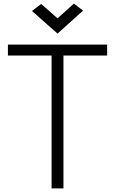

<svg xmlns="http://www.w3.org/2000/svg" viewBox="-20 -1048 640 1068"><path d="M267 0V-800H333V0ZM24 -739V-800H576V-739ZM300 -861 158 -987 209 -1026 300 -946 391 -1028 442 -989Z"/></svg>

Font: Victor Mono Light
Style: Regular
Weight: 300
Monospace: yes
Designer: Rune Bjørnerås
Version: Version 1.561;gftools[0.9.30]